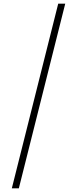

<svg xmlns="http://www.w3.org/2000/svg" viewBox="-20 -853 417 1039"><path d="M295 -833H333L82 166H44Z"/></svg>

Font: Noto Sans Gurmukhi SemiCondensed ExtraLight
Style: Regular
Weight: 200
Width: 4
Designer: Jelle Bosma - Monotype Design Team
Foundry: Monotype Imaging Inc.
Version: Version 2.004; ttfautohint (v1.8.4.7-5d5b)